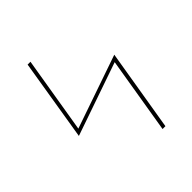

<svg xmlns="http://www.w3.org/2000/svg" viewBox="-200 -868 1001 1001"><g transform="rotate(-45 300.0 -367.5)"><path d="M424 0 494 -423 90 -283 164 -735H185L115 -312L520 -452L445 0Z"/></g></svg>

Font: Iosevka Aile Thin
Style: Italic
Weight: 100
Italic angle: -9°
Designer: Belleve Invis
Foundry: Belleve Invis
Version: Version 31.1.0; ttfautohint (v1.8.4)